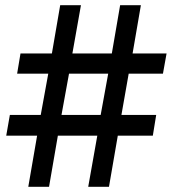

<svg xmlns="http://www.w3.org/2000/svg" viewBox="-20 -720 668 740"><path d="M443 -700 411 -514H259L292 -700H212L180 -514H59L46 -436H166L137 -277H18L4 -197H123L89 0H169L203 -197H355L320 0H400L434 -197H569L582 -277H448L476 -436H608L622 -514H491L523 -700ZM397 -436 368 -277H217L246 -436Z"/></svg>

Font: Unageo
Style: Regular
Weight: 400
Designer: Richard Sepsi
Foundry: Richard Sepsi
Version: Version 2.000